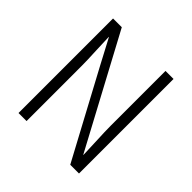

<svg xmlns="http://www.w3.org/2000/svg" viewBox="-174 -804 948 948"><g transform="rotate(45 300.0 -330.0)"><path d="M88.9 0V-660.2H149.9L460.9 -80.1H461.9Q461.4 -107.4 458.3 -174.3Q455.1 -241.2 455.1 -276.9V-660.2H511.2V0H450.2L209 -449.2L139.2 -581.1H138.2Q138.7 -551.8 141.8 -486.6Q145 -421.4 145 -387.2V0Z"/></g></svg>

Font: Office Code Pro D Light
Style: Regular
Weight: 300
Designer: Nathan Rutzky & Paul D. Hunt
Foundry: Adobe Systems Incorporated
Version: Version 1.004;PS 001.004;hotconv 1.0.70;makeotf.lib2.5.58329